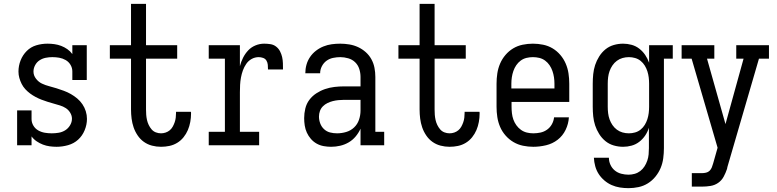

<svg xmlns="http://www.w3.org/2000/svg" viewBox="-20 -755 4040 998"><path d="M274 8Q256 8 238 5.5Q220 3 203 -3.5Q186 -10 170.5 -20.5Q155 -31 144 -46V0H69V-181H144V-136Q144 -118 153.5 -102Q163 -86 179 -77Q195 -68 213 -65Q231 -62 249 -62Q267 -62 285 -65Q303 -68 318.5 -77.5Q334 -87 344 -103.5Q354 -120 354 -138Q354 -154 345 -169Q336 -184 322 -193Q308 -202 291.5 -207Q275 -212 259 -216.5Q243 -221 227 -226Q211 -231 195.5 -237Q180 -243 165 -251Q150 -259 136.5 -269Q123 -279 111.5 -291.5Q100 -304 92.5 -319Q85 -334 80.5 -350Q76 -366 76 -383Q76 -413 87 -441Q98 -469 119 -490Q140 -511 168.5 -519.5Q197 -528 227 -528Q245 -528 263 -525.5Q281 -523 298 -516.5Q315 -510 330 -499.5Q345 -489 356 -474V-520H431V-339H356V-384Q356 -402 346.5 -418Q337 -434 321 -443Q305 -452 287.5 -455Q270 -458 252 -458Q234 -458 217 -454.5Q200 -451 185.5 -441.5Q171 -432 162.5 -416Q154 -400 154 -383Q154 -363 167 -346Q180 -329 198 -320.5Q216 -312 235.5 -307Q255 -302 274 -296Q293 -290 312 -283Q331 -276 348.5 -266Q366 -256 381.5 -243Q397 -230 408.5 -213Q420 -196 426 -176.5Q432 -157 432 -137Q432 -107 420 -78Q408 -49 386 -29Q364 -9 334 -0.5Q304 8 274 8Z M817 8Q793 8 770 2Q747 -4 728 -17.5Q709 -31 695.5 -51Q682 -71 674.5 -93Q667 -115 664 -138.5Q661 -162 661 -186V-450H551V-520H661V-735H739V-520H901V-450H739V-186Q739 -172 740 -158.5Q741 -145 744 -131.5Q747 -118 753 -105.5Q759 -93 768 -82.5Q777 -72 790 -67Q803 -62 817 -62Q829 -62 841 -66Q853 -70 862.5 -78Q872 -86 878 -97Q884 -108 888 -119.5Q892 -131 893.5 -143.5Q895 -156 895 -168Q895 -170 895 -171.5Q895 -173 895 -174H972Q973 -172 973 -169.5Q973 -167 973 -164Q973 -143 969 -121Q965 -99 956.5 -79Q948 -59 934 -41.5Q920 -24 901 -12.5Q882 -1 860.5 3.5Q839 8 817 8Z M1065 0V-70H1149V-450H1065V-520H1227V-411Q1233 -434 1243.5 -455Q1254 -476 1270 -493Q1286 -510 1308 -519Q1330 -528 1353 -528Q1369 -528 1385.5 -525.5Q1402 -523 1415 -513Q1428 -503 1435.5 -488.5Q1443 -474 1446.5 -458.5Q1450 -443 1450.5 -426.5Q1451 -410 1451 -394H1373Q1373 -406 1372 -418Q1371 -430 1365 -440Q1359 -450 1347.5 -454Q1336 -458 1325 -458Q1305 -458 1288 -448.5Q1271 -439 1260 -423Q1249 -407 1242.5 -389Q1236 -371 1232.5 -352Q1229 -333 1228 -314Q1227 -295 1227 -276V-70H1327V0Z M1701 8Q1682 8 1662.5 4.5Q1643 1 1626 -8.5Q1609 -18 1596 -33Q1583 -48 1575 -65.5Q1567 -83 1564 -102.5Q1561 -122 1561 -141Q1561 -166 1567 -191Q1573 -216 1588 -236Q1603 -256 1624.5 -270Q1646 -284 1669.5 -292Q1693 -300 1718 -303Q1743 -306 1768 -306H1854V-355Q1854 -376 1847.5 -396.5Q1841 -417 1826 -431.5Q1811 -446 1790 -452Q1769 -458 1749 -458Q1730 -458 1711 -454Q1692 -450 1677 -439Q1662 -428 1653 -410.5Q1644 -393 1644 -374Q1644 -374 1644 -374Q1644 -374 1644 -374H1567Q1567 -374 1567 -374Q1567 -374 1567 -374Q1567 -397 1573 -418.5Q1579 -440 1591.5 -458.5Q1604 -477 1622 -491Q1640 -505 1661 -513.5Q1682 -522 1704 -525Q1726 -528 1749 -528Q1772 -528 1796 -524Q1820 -520 1841.5 -510Q1863 -500 1881 -484Q1899 -468 1910.5 -447Q1922 -426 1926.5 -402.5Q1931 -379 1931 -355V-70H1977V0H1854V-86Q1844 -64 1828.5 -45.5Q1813 -27 1792.5 -15Q1772 -3 1748.5 2.5Q1725 8 1701 8ZM1732 -62Q1756 -62 1779.5 -69Q1803 -76 1820.5 -92.5Q1838 -109 1846 -132.5Q1854 -156 1854 -180V-236H1768Q1753 -236 1738.5 -234.5Q1724 -233 1710 -229.5Q1696 -226 1682.5 -219.5Q1669 -213 1658.5 -202.5Q1648 -192 1643 -178Q1638 -164 1638 -149Q1638 -131 1644.5 -113.5Q1651 -96 1664.5 -83.5Q1678 -71 1695.5 -66.5Q1713 -62 1732 -62Z M2317 8Q2293 8 2270 2Q2247 -4 2228 -17.5Q2209 -31 2195.5 -51Q2182 -71 2174.5 -93Q2167 -115 2164 -138.5Q2161 -162 2161 -186V-450H2051V-520H2161V-735H2239V-520H2401V-450H2239V-186Q2239 -172 2240 -158.5Q2241 -145 2244 -131.5Q2247 -118 2253 -105.5Q2259 -93 2268 -82.5Q2277 -72 2290 -67Q2303 -62 2317 -62Q2329 -62 2341 -66Q2353 -70 2362.5 -78Q2372 -86 2378 -97Q2384 -108 2388 -119.5Q2392 -131 2393.5 -143.5Q2395 -156 2395 -168Q2395 -170 2395 -171.5Q2395 -173 2395 -174H2472Q2473 -172 2473 -169.5Q2473 -167 2473 -164Q2473 -143 2469 -121Q2465 -99 2456.5 -79Q2448 -59 2434 -41.5Q2420 -24 2401 -12.5Q2382 -1 2360.5 3.5Q2339 8 2317 8Z M2752 8Q2725 8 2698.5 2.5Q2672 -3 2649 -16.5Q2626 -30 2608 -50.5Q2590 -71 2579.5 -95.5Q2569 -120 2565 -146.5Q2561 -173 2561 -200V-320Q2561 -347 2565 -373.5Q2569 -400 2579.5 -424.5Q2590 -449 2607.5 -469.5Q2625 -490 2647.5 -503.5Q2670 -517 2696.5 -522.5Q2723 -528 2750 -528Q2777 -528 2803.5 -522.5Q2830 -517 2852.5 -503.5Q2875 -490 2892.5 -469.5Q2910 -449 2920.5 -424.5Q2931 -400 2935 -373.5Q2939 -347 2939 -320V-225H2639V-200Q2639 -183 2641 -166Q2643 -149 2648.5 -133.5Q2654 -118 2664 -104Q2674 -90 2688 -80Q2702 -70 2718.5 -66Q2735 -62 2752 -62Q2771 -62 2789.5 -66Q2808 -70 2823.5 -81Q2839 -92 2848.5 -109Q2858 -126 2860 -145H2937Q2935 -111 2920 -80Q2905 -49 2878.5 -28.5Q2852 -8 2818.5 0Q2785 8 2752 8ZM2862 -295V-320Q2862 -337 2859.5 -353.5Q2857 -370 2851.5 -386Q2846 -402 2836.5 -416Q2827 -430 2813.5 -440Q2800 -450 2783.5 -454Q2767 -458 2750 -458Q2733 -458 2716.5 -454Q2700 -450 2686.5 -440Q2673 -430 2663.5 -416Q2654 -402 2648.5 -386Q2643 -370 2640.5 -353.5Q2638 -337 2638 -320V-295Z M3247 223Q3224 223 3202 219.5Q3180 216 3159.5 207Q3139 198 3121.5 183Q3104 168 3092 149.5Q3080 131 3074 109Q3068 87 3067 65H3145Q3145 84 3153 101.5Q3161 119 3175.5 131Q3190 143 3209 148Q3228 153 3247 153Q3263 153 3279 148.5Q3295 144 3308 134Q3321 124 3330 110Q3339 96 3344.5 80Q3350 64 3351.5 47.5Q3353 31 3353 15V-91Q3346 -69 3333.5 -50.5Q3321 -32 3303 -18Q3285 -4 3263 2Q3241 8 3219 8Q3194 8 3170 1Q3146 -6 3127 -21.5Q3108 -37 3094.5 -58.5Q3081 -80 3073.5 -103Q3066 -126 3063.5 -150.5Q3061 -175 3061 -200V-320Q3061 -345 3063.5 -369.5Q3066 -394 3073.5 -417Q3081 -440 3094.5 -461.5Q3108 -483 3127 -498.5Q3146 -514 3170 -521Q3194 -528 3219 -528Q3241 -528 3263 -522Q3285 -516 3303 -502Q3321 -488 3333.5 -469.5Q3346 -451 3354 -429V-520H3477V-450H3431V15Q3431 41 3427.5 67.5Q3424 94 3414 118Q3404 142 3387 163Q3370 184 3347.5 198Q3325 212 3299 217.5Q3273 223 3247 223ZM3249 -62Q3265 -62 3281 -66.5Q3297 -71 3310 -81.5Q3323 -92 3331.5 -106Q3340 -120 3345 -135.5Q3350 -151 3352 -167.5Q3354 -184 3354 -200V-320Q3354 -336 3352 -352.5Q3350 -369 3345 -384.5Q3340 -400 3331.5 -414Q3323 -428 3310 -438.5Q3297 -449 3281 -453.5Q3265 -458 3249 -458Q3232 -458 3216 -453.5Q3200 -449 3186.5 -439Q3173 -429 3163.5 -415Q3154 -401 3148.5 -385.5Q3143 -370 3141 -353.5Q3139 -337 3139 -320V-200Q3139 -183 3141 -166.5Q3143 -150 3148.5 -134.5Q3154 -119 3163.5 -105Q3173 -91 3186.5 -81Q3200 -71 3216 -66.5Q3232 -62 3249 -62Z M3576 215V145H3629Q3639 145 3650 142.5Q3661 140 3668.5 132.5Q3676 125 3680 115Q3684 105 3687 94L3710 13L3575 -450H3523V-520H3693V-450H3655L3751 -110L3845 -450H3807V-520H3977V-450H3925L3761 113Q3761 116 3760 118Q3759 120 3759 123Q3752 144 3741.5 163.5Q3731 183 3713 195.5Q3695 208 3673 211.5Q3651 215 3629 215Z"/></svg>

Font: Iosevka Slab
Style: Regular
Weight: 400
Monospace: yes
Designer: Belleve Invis
Foundry: Belleve Invis
Version: Version 11.2.4; ttfautohint (v1.8.3)